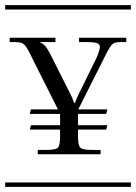

<svg xmlns="http://www.w3.org/2000/svg" viewBox="-29 -728 530 748"><path d="M-8.8 -708H481V-690.9H-8.8ZM-8.8 -17.1H481V0H-8.8ZM86.9 -284.2 91.8 -301.8H196.8L95.2 -503.9Q93.3 -507.8 89.1 -516.4Q85 -524.9 83.3 -527.6Q81.5 -530.3 78.4 -536.4Q75.2 -542.5 73.5 -544.4Q71.8 -546.4 68.6 -550.5Q65.4 -554.7 63.2 -555.9Q61 -557.1 57.6 -559.3Q54.2 -561.5 50.5 -562Q46.9 -562.5 42.2 -563.2Q37.6 -564 32.2 -564H8.8V-581.1H187V-564H127.9V-562Q138.7 -558.6 147.2 -548.6Q155.8 -538.6 167 -517.1L247.1 -357.9Q252.9 -346.7 259.8 -327.1H263.2Q268.6 -343.3 275.9 -357.9L347.2 -502.9Q364.7 -542 358.2 -553Q351.6 -564 315.9 -564H278.8V-581.1H462.9V-564H437Q416 -564 406.5 -553.7Q397 -543.5 377 -502.9L275.9 -301.8H389.2L384.8 -284.2H274.9V-240.2H389.2L384.8 -223.1H274.9V-196.8Q274.9 -161.6 283.9 -152.8Q293 -144 328.1 -144H362.8V-127H118.2V-144H152.8Q188 -144 196.5 -152.8Q205.1 -161.6 205.1 -196.8V-223.1H86.9L91.8 -240.2H205.1V-284.2Z"/></svg>

Font: FoglihtenFr02
Style: Regular
Weight: 500
Version: Version 0.68